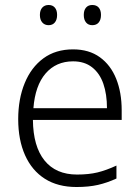

<svg xmlns="http://www.w3.org/2000/svg" viewBox="-20 -740 560 770"><path d="M273 -542Q337 -542 380.5 -510.5Q424 -479 446 -424Q468 -369 468 -298V-259H112Q113 -153 158.5 -96.5Q204 -40 289 -40Q336 -40 371 -48.5Q406 -57 447 -76V-24Q410 -7 373 1.5Q336 10 287 10Q212 10 160 -23Q108 -56 80.5 -117.5Q53 -179 53 -262Q53 -343 79 -406.5Q105 -470 154 -506Q203 -542 273 -542ZM273 -494Q205 -494 163 -445.5Q121 -397 114 -306H409Q409 -362 394.5 -404Q380 -446 349.5 -470Q319 -494 273 -494ZM140 -680Q140 -699 149.5 -709.5Q159 -720 175 -720Q191 -720 200 -709.5Q209 -699 209 -680Q209 -661 200 -650Q191 -639 175 -639Q159 -639 149.5 -650Q140 -661 140 -680ZM316 -680Q316 -699 325 -709.5Q334 -720 350 -720Q367 -720 376 -709.5Q385 -699 385 -680Q385 -661 376 -650Q367 -639 350 -639Q334 -639 325 -650Q316 -661 316 -680Z"/></svg>

Font: Noto Sans Display Light
Style: Regular
Weight: 300
Designer: Monotype Design Team
Foundry: Monotype Imaging Inc.
Version: Version 2.003